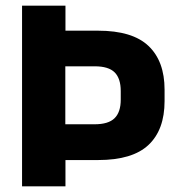

<svg xmlns="http://www.w3.org/2000/svg" viewBox="-20 -659 631 679"><path d="M163 -93V-219.5H314.5Q363.5 -219.5 385.2 -241Q407 -262.5 407 -306.5V-337Q407 -381.5 385.5 -403Q364 -424.5 315 -424.5H162.5V-550.5H326.5Q448.5 -550.5 505.2 -496.5Q562 -442.5 562 -342V-301.5Q562 -200 505.2 -146.5Q448.5 -93 327 -93ZM58 0V-639H211.5V-521.5L211 -461.5V-182.5L211.5 -117V0Z"/></svg>

Font: Anek Bangla Medium
Style: Bold
Weight: 700
Version: Version 1.003